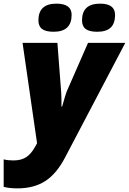

<svg xmlns="http://www.w3.org/2000/svg" viewBox="-83 -787 703 1047"><path d="M40 -553.2H230L251 -278.8L252 -248.5V-206.1H255.9Q273.9 -270.5 280.3 -286.9Q286.6 -303.2 397 -553.2H600.1L272.9 69.8Q226.1 160.2 164.1 200.2Q102.1 240.2 12.2 240.2Q-32.7 240.2 -63 231.9V82Q-40.5 87.9 -9.8 87.9Q32.7 87.9 59.8 70.1Q86.9 52.2 107.9 14.2L119.1 -5.9ZM126.5 -675.8Q126.5 -767.1 224.6 -767.1Q307.6 -767.1 307.6 -706.1Q307.6 -613.8 209.5 -613.8Q166.5 -613.8 146.5 -628.9Q126.5 -644 126.5 -675.8ZM364.3 -675.8Q364.3 -767.1 462.4 -767.1Q544.4 -767.1 544.4 -706.1Q544.4 -658.7 520.3 -636.2Q496.1 -613.8 447.3 -613.8Q404.3 -613.8 384.3 -628.9Q364.3 -644 364.3 -675.8Z"/></svg>

Font: TypoPRO Open Sans
Style: Italic
Weight: 800
Italic angle: -12°
Foundry: Ascender Corporation
Version: Version 1.10